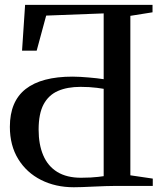

<svg xmlns="http://www.w3.org/2000/svg" viewBox="-20 -763 674 788"><path d="M283 5.5Q208 5.5 148.5 -24.5Q89 -54.5 54.8 -110.2Q20.5 -166 20.5 -242.5Q20.5 -347 85.5 -397.8Q150.5 -448.5 278 -448.5Q293.5 -448.5 310.2 -447.5Q327 -446.5 344.2 -445Q361.5 -443.5 377.2 -441.8Q393 -440 405.5 -438V-708L169.5 -699L130.5 -555H70.5L83 -743H606V-712.5L515 -698V-43.5L607 -30V0H456Q438 0 413.8 0.8Q389.5 1.5 364.2 2.8Q339 4 317.5 4.8Q296 5.5 283 5.5ZM312.5 -33.5Q334.5 -33.5 351.8 -34.5Q369 -35.5 382.2 -37Q395.5 -38.5 405.5 -40V-398.5Q393.5 -400.5 378.2 -402.5Q363 -404.5 345.8 -405.5Q328.5 -406.5 310.5 -406.5Q256.5 -406.5 218 -389.8Q179.5 -373 159 -334.8Q138.5 -296.5 138.5 -231Q138.5 -170 157.5 -125.5Q176.5 -81 215.2 -57.2Q254 -33.5 312.5 -33.5Z"/></svg>

Font: Merriweather 96pt
Style: Regular
Weight: 400
Version: Version 2.100